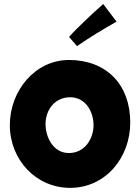

<svg xmlns="http://www.w3.org/2000/svg" viewBox="-20 -952 678 953"><path d="M206.1 -335.9C206.1 -407.7 252.9 -469.2 328.1 -469.2C406.7 -469.2 444.3 -395 444.3 -331.1C444.3 -262.2 399.9 -192.4 322.3 -192.4C241.7 -192.4 206.1 -273.9 206.1 -335.9ZM28.8 -331.1C28.8 -157.7 160.2 -19.5 328.1 -19.5C502.4 -19.5 626.5 -167.5 626.5 -344.2C626.5 -534.2 506.3 -654.3 322.3 -654.3C154.3 -654.3 28.8 -501.5 28.8 -331.1ZM362.3 -723.1C425.8 -767.1 491.7 -806.6 558.6 -844.7L492.2 -932.1C459.5 -903.3 427.7 -874 396 -843.3C370.6 -818.8 345.2 -794.4 322.8 -768.6Z"/></svg>

Font: Luckiest Guy
Style: Regular
Weight: 400
Designer: Astigmatic (AOETI)
Foundry: Astigmatic (AOETI)
Version: Version 1.001